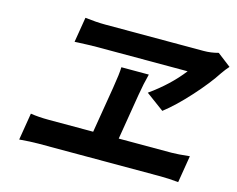

<svg xmlns="http://www.w3.org/2000/svg" viewBox="-95 -829 1185 959"><g transform="rotate(15 497.5 -349.0)"><path d="M73.9 -11 96.9 -150.9Q137.8 -144.2 191.8 -144.2H420.8L460.2 -382.1Q473 -459.2 473.4 -491.8H615.4Q601.9 -440.7 592 -381L552.9 -144.2H826Q855.8 -144.2 919 -150.9L896 -11Q846.2 -16 804.7 -16H170.8Q132.1 -16 73.9 -11ZM214.8 -554 236.2 -683.9Q294.7 -676.8 340.2 -676.8H849.1Q887.1 -676.8 924.7 -687.1L994.7 -633.2Q979 -615.8 963.1 -593Q924 -532.3 855.6 -456.5Q787.3 -380.7 727.3 -334.2L633.9 -403.1Q734 -474.4 798.3 -557.9H329.5Q312.5 -557.9 283.9 -557Q255.3 -556.1 235.1 -555Z"/></g></svg>

Font: Karasuma Gothic
Style: Bold Italic
Weight: 700
Italic angle: 9.39998°
Designer: Rasmus Andersson / Ryoko Nishizuka
Foundry: Genbu
Version: Version 1.00